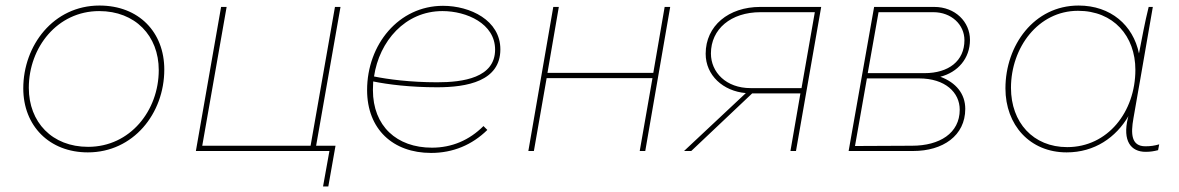

<svg xmlns="http://www.w3.org/2000/svg" viewBox="-20 -545 4256 693"><path d="M297 5C461 5 573 -135 573 -294C573 -429 481 -525 339 -525C173 -525 64 -381 64 -226C64 -91 158 5 297 5ZM298 -15C168 -15 84 -104 84 -228C84 -374 187 -505 338 -505C468 -505 553 -416 553 -292C553 -146 450 -15 298 -15Z M1191 -19H1121L1209 -520H1189L1101 -19H710L798 -520H778L687 0H1169L1146 128H1165Z M1536 7C1615 7 1684 -22 1739 -76L1725 -90C1674 -39 1611 -12 1539 -12C1412 -12 1326 -90 1326 -220L1327 -251C1381 -240 1461 -230 1558 -230C1666 -230 1786 -252 1786 -367C1786 -472 1677 -524 1579 -524C1419 -524 1305 -384 1305 -220C1305 -79 1398 7 1536 7ZM1330 -269C1349 -396 1442 -505 1577 -505C1664 -505 1767 -460 1767 -366C1767 -264 1651 -248 1558 -248C1460 -248 1379 -259 1330 -269Z M2379 -520 2338 -282H1956L1997 -520H1977L1887 0H1907L1953 -263H2335L2289 0H2309L2399 -520Z M2833 0H2853L2944 -520H2724C2610 -520 2527 -452 2527 -351C2527 -273 2590 -216 2672 -209L2449 0H2475L2695 -208H2869ZM2546 -352C2546 -440 2618 -501 2725 -501H2921L2873 -227H2689C2601 -227 2546 -284 2546 -352Z M3043 0H3276C3383 0 3464 -55 3464 -152C3464 -206 3431 -247 3374 -268C3437 -284 3481 -334 3481 -401C3481 -466 3428 -520 3352 -520H3135ZM3066 -18 3109 -262H3297C3392 -262 3444 -211 3444 -149C3444 -64 3371 -19 3272 -19ZM3112 -281 3151 -501H3349C3414 -501 3461 -456 3461 -400C3461 -325 3404 -281 3317 -281Z M4115 3C4132 3 4144 1 4160 -3L4164 -24C4146 -19 4133 -17 4114 -17C4063 -17 4061 -62 4071 -118L4089 -221L4094 -249L4141 -520H4126C4112 -464 4102 -408 4091 -352C4070 -454 3989 -525 3873 -525C3712 -525 3609 -381 3609 -226C3609 -94 3697 5 3830 5C3931 5 4008 -49 4053 -126L4051 -119C4031 -36 4062 3 4115 3ZM3871 -506C3999 -506 4078 -415 4078 -293C4078 -141 3978 -14 3832 -14C3709 -14 3629 -103 3629 -228C3629 -373 3727 -506 3871 -506Z"/></svg>

Font: Fixel Display 20240404 Thin
Style: Italic
Weight: 100
Italic angle: -10°
Designer: AlfaBravo + MacPaw
Foundry: Kyrylo Tkachov, Marchela Mozhyna, Serhii Makarenko, Maria Weinstein, Zakhar Kryvoshyya
Version: Version 1.211;Glyphs 3.2 (3225)